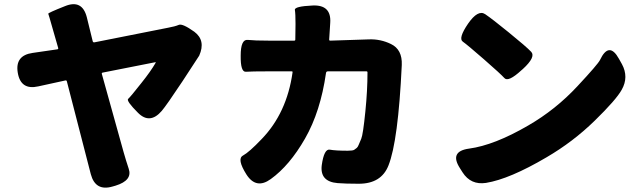

<svg xmlns="http://www.w3.org/2000/svg" viewBox="-20 -827 3040 907"><path d="M512 54Q431 78 409 -4L296 -442Q295 -448 289 -447L161 -419Q78 -400 64 -483Q50 -565 134 -577L251 -594Q256 -595 255 -600L228 -694Q210 -758 208 -762Q206 -766 287 -798Q368 -831 390 -746L418 -632Q420 -626 426 -627L774 -696Q807 -702 824.5 -709.5Q842 -717 898 -677Q953 -636 921 -564Q919 -560 842 -443Q767 -330 744 -303Q688 -238 632 -294Q575 -351 585.5 -360Q596 -369 648 -435Q692 -490 715 -530Q718 -534 713 -533L465 -484Q460 -483 461 -478L564 -108Q575 -69 588 -30Q607 25 526 50Z M1259 19Q1190 69 1144 -3Q1098 -76 1127.5 -92Q1157 -108 1216 -170Q1335 -293 1362 -485Q1363 -490 1358 -490H1250Q1167 -490 1141.5 -488Q1116 -486 1117 -564Q1117 -642 1150 -638.5Q1183 -635 1250 -635H1370Q1375 -635 1375 -640L1376 -714Q1376 -763 1373 -780Q1370 -797 1457 -801Q1546 -805 1540 -719L1535 -640Q1535 -635 1540 -635L1723 -641Q1778 -643 1827 -619Q1881 -593 1878 -520Q1861 -160 1815 -45Q1781 41 1675 41Q1612 41 1575 38Q1490 31 1500 -47Q1511 -125 1538 -120Q1565 -115 1623 -115Q1647 -115 1653.5 -119.5Q1660 -124 1665 -128Q1670 -132 1674 -142Q1678 -152 1686.5 -171.5Q1695 -191 1706 -301Q1716 -399 1716 -485Q1716 -490 1711 -490H1529Q1521 -490 1520 -482Q1494 -300 1421 -172.5Q1348 -45 1259 19Z M2276 37Q2204 48 2165 -13L2153 -32Q2101 -112 2196 -125Q2315 -141 2475 -234Q2605 -309 2708 -420Q2804 -523 2814 -543Q2857 -634 2904 -549L2918 -524Q2951 -463 2917 -403Q2891 -356 2789 -256.5Q2687 -157 2562 -84Q2387 19 2276 37ZM2443 -495Q2381 -438 2363 -458Q2345 -478 2266.5 -546.5Q2188 -615 2166 -630.5Q2144 -646 2191 -715Q2238 -783 2272 -760Q2306 -737 2382 -675Q2467 -606 2489.5 -582Q2512 -558 2450 -501Z"/></svg>

Font: Resource Han Rounded KR Heavy
Style: Regular
Weight: 900
Designer: Cyano Hao (round all glyphs); Ryoko NISHIZUKA 西塚涼子 (kana, bopomofo & ideographs); Paul D. Hunt (Latin, Greek & Cyrillic)
Foundry: Cyano Hao
Version: 0.990